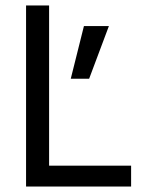

<svg xmlns="http://www.w3.org/2000/svg" viewBox="-20 -680 517 700"><path d="M75 0V-660H159V-76H458V0ZM238 -393 286 -585H377L305 -393Z"/></svg>

Font: Lil Grotesk Medium
Style: Regular
Weight: 500
Designer: Bastien Sozeau
Foundry: NBR — Bastien Sozeau
Version: Version 3.003; ttfautohint (v1.8.4.7-5d5b);gftools[0.9.33]